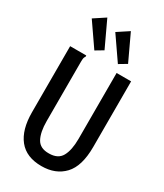

<svg xmlns="http://www.w3.org/2000/svg" viewBox="-214 -938 878 1031"><g transform="rotate(30 225.0 -422.0)"><path d="M225 12Q131 12 84 -46.5Q37 -105 37 -213V-623H137V-615Q132 -609 130.5 -601.5Q129 -594 129 -578V-212Q129 -143 150 -104.5Q171 -66 226 -67Q282 -67 303.5 -106Q325 -145 325 -215V-623H415V-216Q415 -97 363.5 -42.5Q312 12 225 12ZM161 -668 63 -810 133 -856 208 -696ZM307 -668 209 -810 279 -856 354 -696Z"/></g></svg>

Font: Inconsolata SemiCondensed SemiBold
Style: Regular
Weight: 600
Width: 4
Monospace: yes
Designer: Raph Levien, Cyreal, Brenton Simpson
Foundry: Raph Levien, Cyreal, Google
Version: Version 3.001; ttfautohint (v1.8.2.53-6de2)